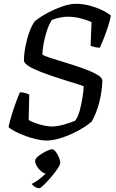

<svg xmlns="http://www.w3.org/2000/svg" viewBox="-20 -740 612 1011"><path d="M223 0Q202 0 173.5 -6.5Q145 -13 115.5 -23.5Q86 -34 62 -46.5Q38 -59 25 -71Q31 -100 41.5 -134.5Q52 -169 64 -201.5Q76 -234 85 -254Q97 -254 111 -250.5Q125 -247 134 -242L131 -108Q153 -95 189.5 -84.5Q226 -74 254 -74Q281 -74 316.5 -84Q352 -94 375 -104Q390 -122 399.5 -156.5Q409 -191 414.5 -227Q420 -263 421 -285Q415 -289 390 -296.5Q365 -304 330.5 -315Q296 -326 258.5 -338.5Q221 -351 187 -364.5Q153 -378 131 -392Q109 -406 106 -419Q106 -453 113.5 -493Q121 -533 134 -569.5Q147 -606 163 -628Q187 -648 226 -669.5Q265 -691 306.5 -705.5Q348 -720 380 -720Q414 -720 449.5 -711Q485 -702 515.5 -687.5Q546 -673 564 -658Q560 -634 549 -600.5Q538 -567 526 -536.5Q514 -506 506 -489Q490 -489 477 -492.5Q464 -496 457 -499L462 -624Q437 -635 404 -643.5Q371 -652 335 -652Q319 -652 296 -647.5Q273 -643 253 -635Q239 -614 228 -581.5Q217 -549 210.5 -515Q204 -481 203 -453Q214 -445 248.5 -434Q283 -423 327.5 -409.5Q372 -396 414.5 -381Q457 -366 486.5 -350Q516 -334 519 -318Q518 -263 503.5 -204.5Q489 -146 463 -100Q450 -88 424 -71Q398 -54 364 -38Q330 -22 293.5 -11Q257 0 223 0ZM188 251Q175 251 163 243.5Q151 236 148 228Q190 206 220 174Q208 172 195 160.5Q182 149 173.5 134Q165 119 165 107Q165 95 183 81Q201 67 222.5 56.5Q244 46 254 46Q263 46 273 58.5Q283 71 290 88Q297 105 297 117Q297 128 282 150Q267 172 247 195Q227 218 210 234.5Q193 251 188 251Z"/></svg>

Font: Texturina 72pt 72pt Medium
Style: Italic
Weight: 500
Italic angle: -11°
Designer: Guillermo Torres Carreño
Foundry: Omnibus-Type
Version: Version 1.002; ttfautohint (v1.8.3)